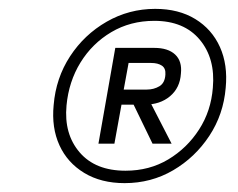

<svg xmlns="http://www.w3.org/2000/svg" viewBox="-20 -732 536 433"><path d="M261 -319Q208 -319 170 -342Q132 -365 114 -404.5Q96 -444 101 -495Q106 -556 138 -605Q170 -654 220.5 -683Q271 -712 330 -712Q383 -712 420.5 -689Q458 -666 476 -626Q494 -586 489 -534Q484 -474 452 -425.5Q420 -377 370.5 -348Q321 -319 261 -319ZM324 -408 275 -509H315L367 -408ZM263 -347Q317 -347 359.5 -372.5Q402 -398 429 -440Q456 -482 460 -534Q466 -600 430.5 -642.5Q395 -685 328 -685Q274 -685 231 -659.5Q188 -634 161.5 -591Q135 -548 130 -494Q124 -430 159.5 -388.5Q195 -347 263 -347ZM202 -408 240 -624H328Q359 -624 375 -609Q391 -594 388 -566Q386 -534 363.5 -515Q341 -496 306 -496H254L238 -408ZM259 -530H311Q327 -530 339.5 -537.5Q352 -545 353 -564Q354 -578 345 -584Q336 -590 321 -590H270Z"/></svg>

Font: DM Sans 28pt ExtraLight
Style: Italic
Weight: 250
Italic angle: -10°
Version: Version 4.004;gftools[0.9.30]